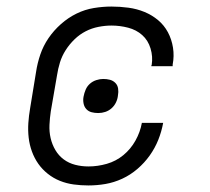

<svg xmlns="http://www.w3.org/2000/svg" viewBox="-20 -558 640 586"><path d="M250 8Q227 8 205 5Q183 2 163 -6Q143 -14 126 -27.5Q109 -41 97 -58Q85 -75 77.5 -95.5Q70 -116 67.5 -138Q65 -160 66.5 -182.5Q68 -205 72 -228L90 -338Q94 -365 103 -391.5Q112 -418 128 -441.5Q144 -465 166 -484.5Q188 -504 213.5 -516.5Q239 -529 266.5 -533.5Q294 -538 320 -538Q346 -538 372 -534.5Q398 -531 421 -521.5Q444 -512 462.5 -496.5Q481 -481 492.5 -459.5Q504 -438 508 -412.5Q512 -387 507 -361Q507 -360 507 -358.5Q507 -357 507 -356H442Q442 -357 442 -358Q442 -359 443 -360Q447 -385 439.5 -410Q432 -435 414 -451Q396 -467 371 -473.5Q346 -480 320 -480Q301 -480 280.5 -476Q260 -472 241.5 -462.5Q223 -453 207.5 -438Q192 -423 180.5 -405Q169 -387 163 -367.5Q157 -348 154 -328L135 -218Q132 -198 131 -177Q130 -156 134.5 -136.5Q139 -117 149 -100Q159 -83 174.5 -71.5Q190 -60 209.5 -55Q229 -50 250 -50Q278 -50 306 -58Q334 -66 356.5 -84.5Q379 -103 393.5 -129Q408 -155 413 -183H478Q473 -156 463 -131Q453 -106 437 -83.5Q421 -61 399.5 -42.5Q378 -24 353 -12.5Q328 -1 302 3.5Q276 8 250 8ZM280 -213Q269 -213 259.5 -215.5Q250 -218 243.5 -225Q237 -232 235 -242.5Q233 -253 235 -263Q237 -274 241.5 -284.5Q246 -295 254.5 -302.5Q263 -310 274 -313.5Q285 -317 295 -317Q306 -317 315.5 -314.5Q325 -312 332 -305Q339 -298 340.5 -287.5Q342 -277 340 -267Q339 -256 334 -245.5Q329 -235 320.5 -227.5Q312 -220 301.5 -216.5Q291 -213 280 -213Z"/></svg>

Font: Iosevka Slab LtExObl
Style: Regular
Weight: 300
Width: 7
Italic angle: -9°
Monospace: yes
Designer: Belleve Invis
Foundry: Belleve Invis
Version: Version 11.1.0; ttfautohint (v1.8.3)